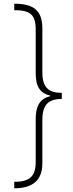

<svg xmlns="http://www.w3.org/2000/svg" viewBox="-20 -852 396 1038"><path d="M314 -317V-350C242 -350 209 -380 209 -461V-698C209 -797 160 -832 57 -832V-797C142 -797 173 -774 173 -692V-457C173 -383 197 -348 252 -335V-332C195 -319 173 -277 173 -209V25C173 104 137 131 57 131V166C156 166 209 123 209 31V-204C209 -286 242 -317 314 -317Z"/></svg>

Font: Noto Sans Devanagari UI SemiCondensed ExtraLight
Style: Regular
Weight: 200
Width: 4
Designer: Jelle Bosma - Monotype Design Team
Foundry: Monotype Imaging Inc.
Version: Version 2.004